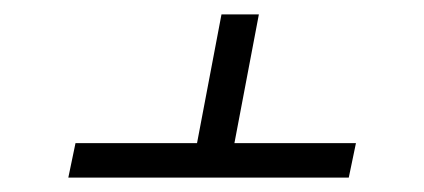

<svg xmlns="http://www.w3.org/2000/svg" viewBox="-20 -548 590 267"><path d="M465 -301H75L85 -349H254L288 -528H340L306 -349H475Z"/></svg>

Font: Lode Dark Term
Style: Italic
Weight: 400
Italic angle: -11°
Monospace: yes
Designer: Belleve Invis
Foundry: Belleve Invis
Version: Version 29.2.0